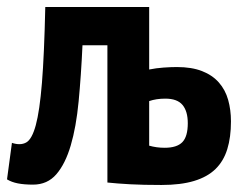

<svg xmlns="http://www.w3.org/2000/svg" viewBox="-35 -520 694 547"><path d="M390 -500V-322Q410 -326 431 -327.5Q452 -329 469 -329Q511 -329 540.5 -317.5Q570 -306 588.5 -285Q607 -264 615 -235.5Q623 -207 623 -174Q623 -129 612.5 -95Q602 -61 579 -38.5Q556 -16 518 -4.5Q480 7 425 7Q373 7 336 5Q299 3 271 0V-391H200Q196 -304 189 -231Q182 -158 166.5 -105.5Q151 -53 125.5 -23.5Q100 6 59 6Q34 6 16 2.5Q-2 -1 -15 -9L-1 -113Q23 -105 39.5 -114Q56 -123 67 -163.5Q78 -204 84.5 -284Q91 -364 94 -500ZM390 -105Q411 -99 434 -99Q469 -99 484.5 -115Q500 -131 500 -169Q500 -203 485 -221Q470 -239 436 -239Q410 -239 390 -232Z"/></svg>

Font: PT Sans Narrow
Style: Bold
Weight: 700
Width: 3
Designer: A.Korolkova, O.Umpeleva, V.Yefimov
Foundry: ParaType Ltd
Version: Version 2.003W OFL